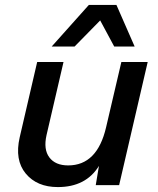

<svg xmlns="http://www.w3.org/2000/svg" viewBox="-20 -752 642 780"><path d="M387 -669 283 -563H190L341 -732H453L527 -563H444ZM473 -500H580L464 0H369L382 -78Q329 8 215 8Q130 8 84.5 -47Q39 -102 60 -194L131 -500H238L169 -203Q156 -145 180.5 -112.5Q205 -80 257 -80Q375 -80 411 -235Z"/></svg>

Font: Elaine Sans Medium
Style: Italic
Weight: 500
Italic angle: -13°
Designer: Wei Huang
Foundry: Wei Huang
Version: Version 2.001;December 24, 2019;FontCreator 12.0.0.2547 64-b